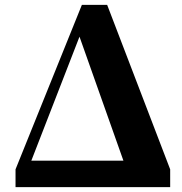

<svg xmlns="http://www.w3.org/2000/svg" viewBox="-20 -770 749 790"><path d="M420.9 -750 680.2 -73.2V0H43.9V-73.2L316.9 -750ZM108.9 -108.9H487.8L307.1 -619.1Z"/></svg>

Font: Noto Serif JP Black
Style: Regular
Weight: 900
Designer: Ryoko NISHIZUKA  (kana & ideographs); Frank Grießhammer (Latin, Greek & Cyrillic); Wenlong ZHANG  (bopomofo); Sandoll Co
Foundry: Adobe Systems Incorporated
Version: Version 1.001;PS 1.001;hotconv 16.6.54;makeotf.lib2.5.65590